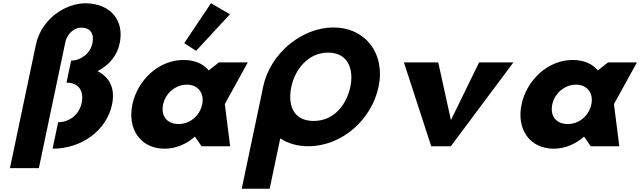

<svg xmlns="http://www.w3.org/2000/svg" viewBox="-20 -895 3918 1175"><path d="M301.8 15C479.8 15 632.4 -97 665.6 -255C686.9 -356 648.9 -423 576.7 -460C644.9 -494 695.9 -551 712.5 -630C741.5 -768 659.4 -872 506 -875C372 -875 231.3 -772 199.8 -622L165.7 -460L137.3 -325L40.8 134H217.8L379.7 -636C392.1 -695 440.7 -726 474.7 -726C532.7 -726 558.1 -690 545.5 -630C532.2 -567 473.2 -524 415.2 -524L386.8 -389C462.8 -389 495.1 -338 479.5 -264C464.8 -194 404.9 -147 335.9 -147Z M1107.4 -631 1180.3 -584 1387.3 -807.9 1271.1 -875.1ZM978.3 -256C993.3 -327 1056.8 -377 1123.8 -377C1189.8 -377 1232.3 -327 1217.3 -256C1202.6 -186 1142.1 -136 1073.1 -136C1001.1 -136 963.6 -186 978.3 -256ZM790.3 -256C758.8 -106 838.3 15 988.3 15C1058.3 15 1124.9 -16 1171.7 -58H1173.7L1213.5 0H1388.5L1355.8 -258L1496.4 -513H1319.4L1257.1 -464C1223.7 -505 1171.5 -528 1102.5 -528C952.5 -528 821.9 -406 790.3 -256Z M1762.9 -363.9C1784.9 -468.5 1864.7 -573 1987.9 -573C2112 -573 2146.1 -468.5 2124.1 -363.9C2102.2 -259.4 2027.5 -154.8 1900 -154.8C1769.1 -154.8 1740.9 -259.4 1762.9 -363.9ZM1590.3 -363.9C1589.5 -359.8 1588.7 -355.7 1588 -351.7L1459.3 260H1630.3L1695.1 -48.1C1740.8 -17.5 1798.9 -0.1 1867.5 -0.1C2068.9 -0.1 2253.6 -159.1 2296.7 -363.9C2339.8 -568.8 2214.9 -726.9 2020.3 -726.9C1827.3 -726.9 1633.4 -568.8 1590.3 -363.9Z M2661.9 -513H2451.9L2619 0H2739L3121.9 -513H2911.9L2739.6 -160Z M3171.8 -256C3140.3 -106 3219.8 15 3369.8 15C3439.8 15 3506.4 -16 3553.2 -58H3555.2L3595 0H3770L3737.3 -258L3877.9 -513H3700.9L3638.6 -464C3605.2 -505 3553 -528 3484 -528C3334 -528 3203.4 -406 3171.8 -256ZM3359.8 -256C3374.8 -327 3438.3 -377 3505.3 -377C3571.3 -377 3613.8 -327 3598.8 -256C3584.1 -186 3523.6 -136 3454.6 -136C3382.6 -136 3345.1 -186 3359.8 -256Z"/></svg>

Font: Hussar
Style: BdOblTwo
Weight: 700
Foundry: Cannot Into Space Fonts
Version: Version 2.00